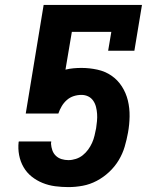

<svg xmlns="http://www.w3.org/2000/svg" viewBox="-20 -755 640 783"><path d="M259 8Q232 8 205 4.5Q178 1 153.5 -9Q129 -19 109 -35Q89 -51 76 -73.5Q63 -96 58 -122.5Q53 -149 56 -176L57 -178H189L188 -169Q189 -155 193.5 -142Q198 -129 208 -119.5Q218 -110 231.5 -106Q245 -102 259 -102Q274 -102 289.5 -107Q305 -112 317.5 -122Q330 -132 339.5 -145Q349 -158 355.5 -172.5Q362 -187 365.5 -202Q369 -217 372 -232Q374 -246 375.5 -261Q377 -276 376 -290.5Q375 -305 371.5 -319Q368 -333 360 -344.5Q352 -356 339.5 -362Q327 -368 312 -368Q296 -368 280.5 -363Q265 -358 252.5 -347Q240 -336 231.5 -321.5Q223 -307 218 -292H85L158 -735H559L528 -548H421L434 -625H273L247 -471Q263 -475 279.5 -476.5Q296 -478 312 -478Q345 -478 377 -471Q409 -464 434.5 -446.5Q460 -429 477 -402.5Q494 -376 501.5 -345Q509 -314 508.5 -280.5Q508 -247 502 -214Q497 -186 488.5 -157Q480 -128 464 -101.5Q448 -75 425 -53.5Q402 -32 374.5 -17.5Q347 -3 317.5 2.5Q288 8 259 8Z"/></svg>

Font: Iosevka Curly Slab XBdEx
Style: Italic
Weight: 800
Width: 7
Italic angle: -9°
Monospace: yes
Designer: Belleve Invis
Foundry: Belleve Invis
Version: Version 11.1.0; ttfautohint (v1.8.3)